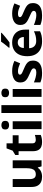

<svg xmlns="http://www.w3.org/2000/svg" viewBox="1388 -2194 816 3632"><g transform="rotate(-90 1796.0 -378.0)"><path d="M579.1 -545.9V0H464.8L444.8 -69.8H437Q419.4 -42 393.1 -24.4Q366.7 -6.8 335 1.5Q303.2 9.8 269 9.8Q210.4 9.8 167 -11Q123.5 -31.7 99.4 -75.7Q75.2 -119.6 75.2 -189.9V-545.9H224.1V-227.1Q224.1 -168.5 245.1 -138.7Q266.1 -108.9 312 -108.9Q357.4 -108.9 383.3 -129.6Q409.2 -150.4 419.7 -190.7Q430.2 -231 430.2 -289.1V-545.9Z M965.3 -108.9Q989.7 -108.9 1012.9 -113.8Q1036.1 -118.7 1059.1 -126V-15.1Q1035.2 -4.4 999.8 2.7Q964.4 9.8 922.4 9.8Q873.5 9.8 834.7 -6.1Q795.9 -22 773.7 -61.3Q751.5 -100.6 751.5 -170.9V-434.1H680.2V-497.1L762.2 -546.9L805.2 -662.1H900.4V-545.9H1053.2V-434.1H900.4V-170.9Q900.4 -139.6 918.2 -124.3Q936 -108.9 965.3 -108.9Z M1318.4 -545.9V0H1169.4V-545.9ZM1244.1 -759.8Q1277.3 -759.8 1301.3 -744.4Q1325.2 -729 1325.2 -687Q1325.2 -645.5 1301.3 -629.6Q1277.3 -613.8 1244.1 -613.8Q1210.4 -613.8 1186.8 -629.6Q1163.1 -645.5 1163.1 -687Q1163.1 -729 1186.8 -744.4Q1210.4 -759.8 1244.1 -759.8Z M1623.5 0H1474.6V-759.8H1623.5Z M1928.7 -545.9V0H1779.8V-545.9ZM1854.5 -759.8Q1887.7 -759.8 1911.6 -744.4Q1935.5 -729 1935.5 -687Q1935.5 -645.5 1911.6 -629.6Q1887.7 -613.8 1854.5 -613.8Q1820.8 -613.8 1797.1 -629.6Q1773.4 -645.5 1773.4 -687Q1773.4 -729 1797.1 -744.4Q1820.8 -759.8 1854.5 -759.8Z M2465.8 -162.1Q2465.8 -106.4 2439.7 -68.1Q2413.6 -29.8 2361.8 -10Q2310.1 9.8 2232.9 9.8Q2175.8 9.8 2135 2.4Q2094.2 -4.9 2052.7 -22V-145Q2097.2 -125 2148.2 -112.1Q2199.2 -99.1 2237.8 -99.1Q2281.2 -99.1 2300 -112.1Q2318.8 -125 2318.8 -146Q2318.8 -159.7 2311.3 -170.7Q2303.7 -181.6 2278.8 -195.6Q2253.9 -209.5 2200.7 -231.9Q2149.4 -253.4 2116.5 -275.4Q2083.5 -297.4 2067.6 -327.4Q2051.8 -357.4 2051.8 -403.8Q2051.8 -479.5 2110.6 -517.8Q2169.4 -556.2 2268.1 -556.2Q2318.8 -556.2 2365 -545.9Q2411.1 -535.6 2460 -513.2L2415 -405.8Q2374.5 -423.3 2338.6 -434.6Q2302.7 -445.8 2265.6 -445.8Q2232.9 -445.8 2216.3 -437Q2199.7 -428.2 2199.7 -410.2Q2199.7 -397 2208.3 -386.7Q2216.8 -376.5 2241.5 -364Q2266.1 -351.6 2314 -332Q2360.4 -313 2394.5 -292.2Q2428.7 -271.5 2447.3 -241Q2465.8 -210.4 2465.8 -162.1Z M2807.1 -556.2Q2882.8 -556.2 2937.5 -527.1Q2992.2 -498 3022 -442.9Q3051.8 -387.7 3051.8 -308.1V-235.8H2699.7Q2702.1 -172.9 2737.5 -137Q2772.9 -101.1 2835.9 -101.1Q2888.2 -101.1 2931.6 -111.8Q2975.1 -122.6 3021 -144V-28.8Q2980.5 -8.8 2936.3 0.5Q2892.1 9.8 2829.1 9.8Q2747.1 9.8 2683.8 -20.5Q2620.6 -50.8 2584.7 -112.8Q2548.8 -174.8 2548.8 -269Q2548.8 -364.7 2581.3 -428.5Q2613.8 -492.2 2671.9 -524.2Q2730 -556.2 2807.1 -556.2ZM2808.1 -450.2Q2764.6 -450.2 2736.1 -422.4Q2707.5 -394.5 2703.1 -335H2912.1Q2911.6 -368.2 2900.1 -394Q2888.7 -419.9 2866 -435.1Q2843.3 -450.2 2808.1 -450.2ZM2991.7 -766.1V-755.9Q2977.5 -742.2 2954.6 -722.2Q2931.6 -702.1 2905.3 -680.4Q2878.9 -658.7 2853.5 -638.9Q2828.1 -619.1 2809.1 -606H2710V-619.1Q2726.1 -637.7 2747.3 -663.3Q2768.6 -689 2789.6 -716.3Q2810.5 -743.7 2824.7 -766.1Z M3553.7 -162.1Q3553.7 -106.4 3527.6 -68.1Q3501.5 -29.8 3449.7 -10Q3397.9 9.8 3320.8 9.8Q3263.7 9.8 3222.9 2.4Q3182.1 -4.9 3140.6 -22V-145Q3185.1 -125 3236.1 -112.1Q3287.1 -99.1 3325.7 -99.1Q3369.1 -99.1 3387.9 -112.1Q3406.7 -125 3406.7 -146Q3406.7 -159.7 3399.2 -170.7Q3391.6 -181.6 3366.7 -195.6Q3341.8 -209.5 3288.6 -231.9Q3237.3 -253.4 3204.3 -275.4Q3171.4 -297.4 3155.5 -327.4Q3139.6 -357.4 3139.6 -403.8Q3139.6 -479.5 3198.5 -517.8Q3257.3 -556.2 3356 -556.2Q3406.7 -556.2 3452.9 -545.9Q3499 -535.6 3547.9 -513.2L3502.9 -405.8Q3462.4 -423.3 3426.5 -434.6Q3390.6 -445.8 3353.5 -445.8Q3320.8 -445.8 3304.2 -437Q3287.6 -428.2 3287.6 -410.2Q3287.6 -397 3296.1 -386.7Q3304.7 -376.5 3329.3 -364Q3354 -351.6 3401.9 -332Q3448.2 -313 3482.4 -292.2Q3516.6 -271.5 3535.2 -241Q3553.7 -210.4 3553.7 -162.1Z"/></g></svg>

Font: Wonky
Style: Regular
Weight: 400
Designer: Monotype Design Team
Foundry: Monotype Imaging Inc.
Version: Version 3.000